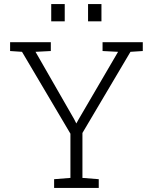

<svg xmlns="http://www.w3.org/2000/svg" viewBox="-20 -917 745 937"><path d="M244.1 0V-42.5L323.7 -48.8V-264.6L87.4 -664.1L29.3 -668V-710.9H228V-668L153.3 -664.1L341.3 -336.4L352.5 -314.5L353 -315.4L364.7 -336.4L556.2 -664.1L480.5 -668V-710.9H676.8V-668L616.7 -664.1L382.3 -268.1V-48.8L461.9 -42.5V0ZM409.7 -813V-897H475.1V-813ZM230 -813V-897H295.9V-813Z"/></svg>

Font: Roboto Slab Light
Style: Regular
Weight: 300
Designer: Google
Version: Version 2.000; ttfautohint (v1.8.1.43-b0c9)